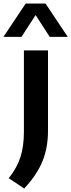

<svg xmlns="http://www.w3.org/2000/svg" viewBox="-64 -830 403 1084"><path d="M-14.5 176Q32 117.5 51.5 56.8Q71 -4 71 -87V-545.5H207V-92.5Q207 3.5 175.8 80.5Q144.5 157.5 72.5 234.5ZM318.5 -622H216.5L137 -745L57.5 -622H-44.5L81 -810H193Z"/></svg>

Font: Encode Sans Semi Expanded SmBd
Style: Regular
Weight: 600
Width: 6
Designer: Multiple Designers
Foundry: Impallari Type
Version: Version 2.000